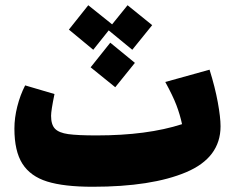

<svg xmlns="http://www.w3.org/2000/svg" viewBox="-20 -693 907 733"><path d="M822 -211Q822 -91 690.5 -35.5Q559 20 334 20Q224 20 160 0Q96 -20 65.5 -68Q35 -116 35 -202Q35 -243 46 -286.5Q57 -330 76 -367L188 -334Q175 -271 175 -251Q175 -217 190 -201.5Q205 -186 240.5 -181Q276 -176 349 -176Q542 -176 675 -219Q667 -256 653.5 -291.5Q640 -327 611 -380L780 -427Q801 -360 811.5 -302.5Q822 -245 822 -211ZM336 -503 243 -580 317 -673 408 -600 467 -673 561 -597 485 -503 395 -577ZM401 -530 495 -453 420 -360 326 -436Z"/></svg>

Font: FiraGO Heavy
Style: Italic
Weight: 900
Italic angle: -8°
Designer: bBox Type GmbH
Foundry: bBox Type GmbH
Version: Version 1.001